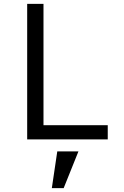

<svg xmlns="http://www.w3.org/2000/svg" viewBox="-20 -718 640 989"><path d="M120 0V-698H204V-73H535V0ZM275 62H384L308 251H247Z"/></svg>

Font: iA Writer Mono V
Style: Regular
Weight: 400
Designer: Mike Abbink, Paul van der Laan, Pieter van Rosmalen
Foundry: Bold Monday
Version: Version 2.000